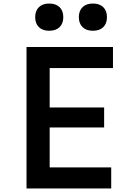

<svg xmlns="http://www.w3.org/2000/svg" viewBox="-20 -1066 740 1086"><path d="M130 0V-800H619V-681H261V-458H569V-345H261V-119H609V0ZM258 -892Q221 -892 200 -912.5Q179 -933 179 -969Q179 -1005 200 -1025.5Q221 -1046 258 -1046Q296 -1046 317 -1025.5Q338 -1005 338 -969Q338 -933 317 -912.5Q296 -892 258 -892ZM506 -892Q468 -892 447 -912.5Q426 -933 426 -969Q426 -1005 447 -1025.5Q468 -1046 506 -1046Q543 -1046 564 -1025.5Q585 -1005 585 -969Q585 -933 564 -912.5Q543 -892 506 -892Z"/></svg>

Font: Martian Mono Medium
Style: Regular
Weight: 500
Monospace: yes
Designer: Roman Shamin
Foundry: Evil Martians
Version: Version 1.000; ttfautohint (v1.8.4.7-5d5b)